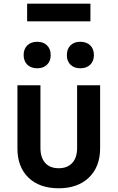

<svg xmlns="http://www.w3.org/2000/svg" viewBox="-20 -1013 639 1043"><path d="M127.4 -897V-993.2H471.2V-897ZM416 -642.1Q382.8 -642.1 362.8 -661.6Q342.8 -681.2 343.3 -713.9Q343.3 -747.1 362.8 -766.6Q382.8 -786.1 416 -786.1Q450.2 -786.1 470.2 -766.6Q490.2 -747.1 490.2 -713.9Q490.2 -680.7 470.2 -661.6Q450.2 -642.1 416 -642.1ZM182.6 -642.1Q148.4 -642.1 128.4 -661.6Q108.4 -681.2 108.4 -713.9Q108.4 -747.1 128.4 -766.6Q148.4 -786.1 182.6 -786.1Q215.8 -786.1 235.4 -766.6Q255.4 -747.1 255.4 -713.9Q255.4 -680.7 235.4 -661.6Q215.8 -642.1 182.6 -642.1ZM299.3 9.8Q194.3 9.8 134.3 -48.3Q74.2 -106.9 74.7 -208V-549.8H199.7V-209Q199.7 -157.2 225.6 -127.9Q251.5 -99.1 299.3 -99.1Q345.7 -99.1 372.6 -127.9Q398.9 -156.7 398.9 -209V-549.8H523.9V-208Q523.9 -106.9 462.9 -48.3Q401.9 9.8 299.3 9.8Z"/></svg>

Font: UDEV Gothic 35
Style: Bold
Weight: 700
Version: v2.1.0; ttfautohint (v1.8.4.7-5d5b-dirty) -l 6 -r 45 -G 200 